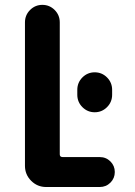

<svg xmlns="http://www.w3.org/2000/svg" viewBox="-20 -750 540 770"><path d="M429.7 -389.6V-370.1Q429.7 -340.8 409.2 -320.3Q388.7 -299.8 359.9 -299.8Q331.1 -299.8 310.5 -320.3Q290 -340.8 290 -370.1V-389.6Q290 -418.9 310.5 -439.5Q331.1 -460 359.9 -460Q388.7 -460 409.2 -439.5Q429.7 -418.9 429.7 -389.6ZM379.9 -120.1Q405.3 -120.1 422.9 -102.5Q440.4 -85 440.4 -60.1Q440.4 -35.2 422.9 -17.6Q405.3 0 379.9 0H165Q129.9 0 105 -24.9Q80.1 -49.8 80.1 -85V-660.2Q80.1 -689.5 100.6 -710Q121.1 -730.5 149.9 -730.5Q178.7 -730.5 199.2 -710Q219.7 -689.5 219.7 -660.2V-130.9Q219.7 -120.1 231.4 -120.1Z"/></svg>

Font: Rounded-X Mgen+ 2m bold
Style: Bold
Weight: 700
Designer: [Source Han Sans]
Ryoko NISHIZUKA  (kana & ideographs); Paul D. Hunt (Latin, Greek & Cyrillic); Wenlong ZHANG  (bopomofo
Version: Version 1.059.20150602